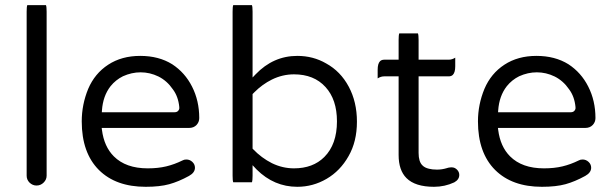

<svg xmlns="http://www.w3.org/2000/svg" viewBox="-20 -718 2367 742"><path d="M85.4 -698.2Q83 -691.9 83 -672.9V-39.1Q83 -23.4 94.2 -12.2Q106 -1 121.1 -1Q137.2 -1 148.7 -12.5Q160.2 -23.9 160.2 -39.1V-672.9Q160.2 -691.9 157.7 -698.2Z M672.9 -304.2Q672.9 -303.2 672.9 -301.8Q672.9 -300.3 672.9 -298.3Q671.9 -293 668 -289.1Q663.1 -284.2 654.3 -284.2H373.5L374 -291.5Q377.9 -347.2 407.2 -384.8Q426.8 -409.2 455.1 -423.3Q488.8 -438.5 523.4 -438.5Q559.1 -438.5 592.3 -422.4Q625.5 -405.8 647.9 -373Q668.9 -345.2 672.9 -304.2ZM710.4 -38.1Q733.4 -50.8 733.4 -69.8Q733.4 -83 723.4 -92.3Q713.4 -101.6 700.2 -101.6Q691.4 -101.6 685.5 -98.1Q653.8 -82.5 622.3 -75Q590.8 -67.4 550.8 -67.4Q466.3 -67.4 419.9 -113.8Q382.3 -151.4 374 -215.8L373 -223.6H710.9Q728.5 -223.6 739.3 -234.9Q750 -246.1 750 -261.7Q750 -328.6 722.2 -383.3Q694.8 -437.5 645.5 -469.7Q593.8 -502 522 -502Q450.2 -502 398.2 -468Q346.2 -434.1 320.8 -374.5Q295.9 -314 295.9 -249Q295.9 -127.4 362.3 -61Q427.7 3.9 543 3.9Q597.7 3.9 634 -6.1Q670.4 -16.1 710.4 -38.1ZM647.9 -373Q647.9 -373 647.9 -373Z M1116.2 -67.4Q1071.8 -67.4 1030.8 -87.4Q990.2 -107.9 958 -141.6L956.1 -143.6V-354.5Q960.9 -359.4 963.9 -362.3Q993.7 -392.1 1030.8 -410.6Q1071.8 -430.7 1116.2 -430.7Q1193.4 -430.7 1237.8 -381.8Q1282.2 -333.5 1282.2 -249Q1282.2 -160.2 1233.4 -111.3Q1189.5 -67.4 1116.2 -67.4ZM953.6 -13.7Q956.1 -20 956.1 -39.1V-79.6Q969.7 -64.9 971.7 -63Q1039.1 3.9 1128.9 3.9Q1189.5 3.9 1242.2 -26.9Q1294.9 -57.6 1327.1 -114.7Q1359.4 -170.9 1359.4 -247.6Q1359.4 -324.2 1327.6 -383.3Q1295.9 -442.4 1240.7 -472.7Q1190.4 -502 1128.9 -502Q1036.1 -502 967.8 -430.7L956.1 -418.5V-672.9Q956.1 -691.9 953.6 -698.2H881.3Q878.9 -691.9 878.9 -672.9V-39.1Q878.9 -20 881.3 -13.7Z M1522.9 -588.9Q1520.5 -582.5 1520.5 -563.5V-487.3H1464.8Q1454.6 -487.3 1448.7 -481.4Q1439.5 -472.2 1439.5 -448.2V-415Q1451.7 -422.9 1464.8 -422.9H1520.5V-119.1Q1520.5 -60.1 1550.8 -29.8Q1584.5 3.9 1657.2 3.9Q1698.7 3.9 1735.4 -13.2Q1754.9 -23.9 1754.9 -42Q1754.9 -53.7 1746.1 -62.5Q1737.3 -71.3 1725.6 -71.3Q1719.7 -71.3 1711.9 -69.8Q1710 -68.8 1707.5 -68.4Q1688 -62.5 1669.2 -62.5Q1650.4 -62.5 1637.7 -65.9Q1621.1 -69.8 1612.3 -79.1Q1597.7 -93.3 1597.7 -127V-422.9H1713.9Q1724.1 -422.9 1730 -428.7Q1739.3 -438 1739.3 -461.9V-495.1Q1727.1 -487.3 1713.9 -487.3H1597.7V-563.5Q1597.7 -582.5 1595.2 -588.9Z M2204.1 -304.2Q2204.1 -303.2 2204.1 -301.8Q2204.1 -300.3 2204.1 -298.3Q2203.1 -293 2199.2 -289.1Q2194.3 -284.2 2185.5 -284.2H1904.8L1905.3 -291.5Q1909.2 -347.2 1938.5 -384.8Q1958 -409.2 1986.3 -423.3Q2020 -438.5 2054.7 -438.5Q2090.3 -438.5 2123.5 -422.4Q2156.7 -405.8 2179.2 -373Q2200.2 -345.2 2204.1 -304.2ZM2241.7 -38.1Q2264.6 -50.8 2264.6 -69.8Q2264.6 -83 2254.6 -92.3Q2244.6 -101.6 2231.4 -101.6Q2222.7 -101.6 2216.8 -98.1Q2185.1 -82.5 2153.6 -75Q2122.1 -67.4 2082 -67.4Q1997.6 -67.4 1951.2 -113.8Q1913.6 -151.4 1905.3 -215.8L1904.3 -223.6H2242.2Q2259.8 -223.6 2270.5 -234.9Q2281.2 -246.1 2281.2 -261.7Q2281.2 -328.6 2253.4 -383.3Q2226.1 -437.5 2176.8 -469.7Q2125 -502 2053.2 -502Q1981.4 -502 1929.4 -468Q1877.4 -434.1 1852.1 -374.5Q1827.1 -314 1827.1 -249Q1827.1 -127.4 1893.6 -61Q1959 3.9 2074.2 3.9Q2128.9 3.9 2165.3 -6.1Q2201.7 -16.1 2241.7 -38.1ZM2179.2 -373Q2179.2 -373 2179.2 -373Z"/></svg>

Font: YuPearl-Light
Style: Light
Weight: 300
Designer: Max Yao
Foundry: Max-Everyday
Version: Version 1.011; ttfautohint (v1.8.3)